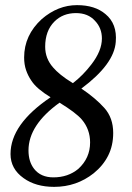

<svg xmlns="http://www.w3.org/2000/svg" viewBox="-20 -710 514 748"><path d="M191 18Q119 18 72 -16Q21 -52 21 -110Q21 -226 177 -331Q151 -347 132 -363Q113 -379 102 -396Q89 -415 81.5 -437Q74 -459 74 -486Q74 -573 143 -636Q206 -690 280 -690Q350 -690 391 -655Q437 -617 431 -547Q425 -460 297 -365Q352 -328 386.5 -289.5Q421 -251 421 -192Q421 -143 401.5 -104Q382 -65 345 -35Q278 18 191 18ZM264 -386Q304 -417 336 -459Q377 -512 377 -560Q377 -601 350 -629Q323 -659 276 -659Q225 -659 192 -626Q156 -590 156 -528Q156 -482 187 -447Q198 -434 217 -418.5Q236 -403 264 -386ZM188 -19Q245 -19 285 -52Q331 -94 331 -155Q331 -206 299 -244Q287 -258 265 -274.5Q243 -291 212 -310Q91 -223 91 -124Q91 -80 113 -52Q139 -19 188 -19Z"/></svg>

Font: Luxurious Roman
Style: Regular
Weight: 400
Designer: Robert E. Leuschke
Foundry: Robert E. Leuschke
Version: Version 1.010; ttfautohint (v1.8.3)